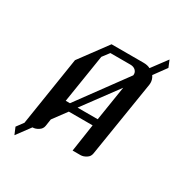

<svg xmlns="http://www.w3.org/2000/svg" viewBox="-139 -596 705 754"><g transform="rotate(30 213.0 -219.0)"><path d="M21 30.8 43.9 0 92.8 -312 186 -438H331.1Q349.6 -438 361.8 -431.2L413.1 -500L425.8 -469.2L384.8 -413.1Q394.5 -398.9 394.5 -383.3Q394.5 -377.9 394 -375L338.9 -30.8Q336.4 -16.1 324.2 -8.8Q311 0 297.9 0H262.2L280.8 -125H172.9L127 -63L122.1 -30.8Q119.6 -16.6 106.9 -8.8Q93.8 0 80.1 0L34.2 62ZM141.1 -155.8H160.2L320.8 -375Q322.8 -388.2 314 -397Q305.2 -405.8 290 -405.8H199.2L175.8 -375ZM194.8 -155.8H286.1L311 -313Z"/></g></svg>

Font: Hhenum
Style: Italic
Weight: 400
Designer: T. Christopher White
Version: Version 1.0